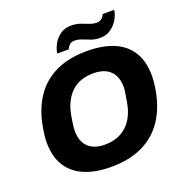

<svg xmlns="http://www.w3.org/2000/svg" viewBox="-153 -1014 1116 1164"><g transform="rotate(-20 405.0 -432.5)"><path d="M369 12Q268 12 196.5 -18.5Q125 -49 87.5 -109.5Q50 -170 50 -260Q50 -283 52.5 -305.5Q55 -328 59 -351Q78 -463 129.5 -540.5Q181 -618 265.5 -658.5Q350 -699 468 -699Q570 -699 641.5 -668.5Q713 -638 750.5 -577Q788 -516 788 -425Q788 -404 786 -382Q784 -360 780 -338Q761 -225 708.5 -147Q656 -69 571 -28.5Q486 12 369 12ZM378 -128Q423 -128 459 -141.5Q495 -155 521.5 -180Q548 -205 565.5 -241Q583 -277 591 -323Q595 -346 597.5 -362Q600 -378 601.5 -388.5Q603 -399 603.5 -406Q604 -413 604 -420Q604 -463 587.5 -494.5Q571 -526 538.5 -542.5Q506 -559 458 -559Q414 -559 378 -546Q342 -533 315.5 -507.5Q289 -482 271.5 -446Q254 -410 246 -365Q242 -341 239.5 -325Q237 -309 236 -298.5Q235 -288 234.5 -281Q234 -274 234 -267Q234 -224 250 -193Q266 -162 298 -145Q330 -128 378 -128ZM294 -746Q300 -780 317.5 -810Q335 -840 363.5 -858.5Q392 -877 430 -877Q462 -877 488 -868Q514 -859 537.5 -849.5Q561 -840 586 -840Q603 -840 615.5 -849.5Q628 -859 635 -877H710Q705 -844 686.5 -814Q668 -784 639.5 -765Q611 -746 573 -746Q541 -746 515.5 -755.5Q490 -765 466.5 -774.5Q443 -784 417 -784Q401 -784 388.5 -774Q376 -764 369 -746Z"/></g></svg>

Font: Archivo SemiBold ExtraBold
Style: Italic
Weight: 800
Italic angle: -10°
Version: Version 2.001